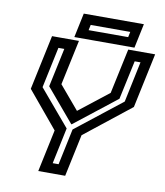

<svg xmlns="http://www.w3.org/2000/svg" viewBox="-91 -919 852 994"><g transform="rotate(10 334.5 -422.0)"><path d="M178 0 225 -221.5 66 -412.5 127 -700H268.5L218 -463.5L325 -337H315.5L477 -463.5L527.5 -700H669L608 -412.5L366.5 -221.5L319.5 0ZM244.5 -53H275.5L315.5 -242.5L556.5 -432L601.5 -646H571L527 -441.5L306.5 -268.5H304L157.5 -442L201 -646H170L124.5 -431.5L284.5 -242.5ZM241.5 -715.5 268.5 -843.5H584.5L557.5 -715.5ZM308 -763.5H516L522 -792H314Z"/></g></svg>

Font: Tourney SemiBold
Style: Italic
Weight: 600
Italic angle: -12°
Version: Version 1.015